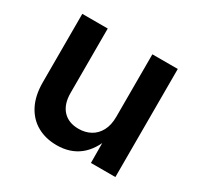

<svg xmlns="http://www.w3.org/2000/svg" viewBox="-123 -677 845 824"><g transform="rotate(30 299.5 -264.5)"><path d="M249 7.8Q193.8 7.8 151.9 -15.9Q109.9 -39.6 86.4 -85.4Q63 -131.3 63 -197.3V-535.6H189V-216.8Q189 -161.1 217 -130.6Q245.1 -100.1 294.9 -100.1Q328.1 -100.1 354 -114.3Q379.9 -128.4 395 -156.5Q410.2 -184.6 410.2 -225.6V-535.6H536.1V0H415L414.1 -133.8H428.7Q405.3 -63 360.1 -27.6Q314.9 7.8 249 7.8Z"/></g></svg>

Font: Inter 20pt SemiBold
Style: Regular
Weight: 600
Version: Version 4.001;git-66647c0bb